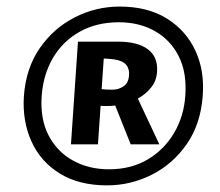

<svg xmlns="http://www.w3.org/2000/svg" viewBox="-20 -807 660 576"><path d="M301 -250.9Q217.1 -250.9 159.5 -286.4Q101.9 -321.8 74.3 -382.9Q46.7 -443.9 51.7 -518.9Q57.8 -602.8 99.5 -662.9Q141.3 -722.9 204.6 -755.1Q267.9 -787.3 338.8 -787.3Q422.7 -787.3 480.3 -751.6Q537.8 -715.9 566 -655.4Q594.2 -594.8 588.1 -518.9Q582 -434.9 540.3 -374.8Q498.6 -314.7 435.2 -282.8Q371.9 -250.9 301 -250.9ZM306.9 -299.1Q373.5 -299.1 423.4 -328.8Q473.2 -358.5 502.6 -408.7Q531.9 -458.9 535.9 -520Q541 -589.3 516.1 -638.4Q491.3 -687.5 444.4 -713.9Q397.5 -740.2 336.9 -740.2Q269.6 -740.2 219 -711.7Q168.3 -683.2 139.2 -633.8Q110.1 -584.4 105.1 -520Q100 -450.1 125.9 -400.6Q151.8 -351.2 199.2 -325.2Q246.7 -299.1 306.9 -299.1ZM192.9 -374 213.9 -682H334.8Q393 -682 423.6 -659.2Q454.2 -636.3 451.2 -592.1Q449.8 -565.3 433.7 -544.9Q417.6 -524.5 393.5 -511.3L458 -374H372.1L325.6 -490.5Q319.6 -489.5 313.5 -489.2Q307.5 -489 300.9 -489Q297.6 -489 292.6 -489Q287.6 -489 281.8 -489.5L273.9 -374ZM317.9 -538Q336 -538 350.8 -548.2Q365.5 -558.3 367 -580.3Q369 -600.1 358.5 -612.6Q348 -625.1 323 -628.8Q315.8 -629.9 307.7 -630.4Q299.6 -630.9 291.3 -631.5L284.9 -539.5Q292.2 -538.5 300 -538.3Q307.9 -538 317.9 -538Z"/></svg>

Font: Ancizar Sans Thin
Style: Italic
Weight: 100
Italic angle: -4°
Designer: Cesar Puertas, Viviana Monsalve, Julian Moncada, Julian Prieto, Jose Castro, Mariel Hernandez, Felipe Aragon, Sara Alarc
Version: Version 8.100